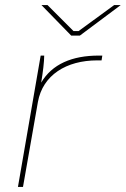

<svg xmlns="http://www.w3.org/2000/svg" viewBox="-20 -740 498 760"><path d="M51 0H71L130 -336C149 -443 243 -501 365 -501H382L385 -520H371C265 -520 186 -486 143 -413C150 -455 155 -496 155 -520H141ZM262 -599H296L458 -720H432L291 -617H271L168 -720H144Z"/></svg>

Font: Fixel Display 20240404 Thin
Style: Italic
Weight: 100
Italic angle: -10°
Designer: AlfaBravo + MacPaw
Foundry: Kyrylo Tkachov, Marchela Mozhyna, Serhii Makarenko, Maria Weinstein, Zakhar Kryvoshyya
Version: Version 1.211;Glyphs 3.2 (3225)